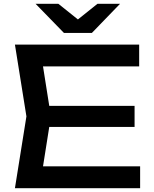

<svg xmlns="http://www.w3.org/2000/svg" viewBox="-20 -983 806 1003"><path d="M683 -430V-320H159V-430ZM246 -375 193 -40 130 -114H712V0H58L118 -375L58 -750H707V-636H130L193 -710ZM460 -811H314L166 -963H285L415 -859H359L489 -963H607Z"/></svg>

Font: Unbounded
Style: Regular
Weight: 400
Designer: Luke Prowse, Jean-Baptiste Morizot, Fátima Lázaro, Florian Runge
Foundry: NaN
Version: Version 1.701;gftools[0.9.28.dev5+ged2979d]